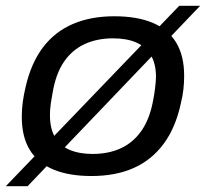

<svg xmlns="http://www.w3.org/2000/svg" viewBox="-33 -594 709 661"><path d="M282 12Q204 12 150.5 -10.5Q97 -33 69.5 -78Q42 -123 42 -192Q42 -218 45.5 -243.5Q49 -269 55 -294Q74 -377 115 -431Q156 -485 218 -511.5Q280 -538 360 -538Q439 -538 492.5 -515.5Q546 -493 573.5 -447.5Q601 -402 601 -333Q601 -310 598.5 -287Q596 -264 590 -240Q572 -155 530.5 -99Q489 -43 427 -15.5Q365 12 282 12ZM286 -64Q341 -64 384 -84Q427 -104 455.5 -146Q484 -188 495 -253Q499 -274 500.5 -287.5Q502 -301 503 -311Q504 -321 504 -329Q504 -375 486 -404.5Q468 -434 435.5 -448Q403 -462 356 -462Q301 -462 258 -442Q215 -422 187 -381Q159 -340 148 -274Q144 -253 142 -239Q140 -225 139.5 -215.5Q139 -206 139 -197Q139 -151 156.5 -121.5Q174 -92 207 -78Q240 -64 286 -64ZM-13 47 584 -574H656L62 47Z"/></svg>

Font: Archivo SemiExpanded
Style: Italic
Weight: 400
Width: 6
Italic angle: -10°
Designer: Hector Gatti
Foundry: Omnibus-Type
Version: Version 2.001